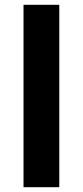

<svg xmlns="http://www.w3.org/2000/svg" viewBox="-20 -780 345 800"><path d="M227 0H78V-760H227Z"/></svg>

Font: Noto Sans Bassa Vah
Style: Regular
Weight: 400
Designer: Monotype Design Team
Foundry: Monotype Imaging Inc.
Version: Version 2.002